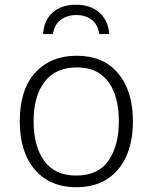

<svg xmlns="http://www.w3.org/2000/svg" viewBox="-20 -776 640 806"><path d="M301 10Q190 10 126.5 -63.5Q63 -137 63 -267Q63 -400 128 -471Q193 -542 302 -542Q414 -542 476 -468Q538 -394 538 -267Q538 -138 475 -64Q412 10 301 10ZM300 -39Q392 -39 435.5 -102Q479 -165 479 -267Q479 -333 460.5 -384Q442 -435 403 -464Q364 -493 302 -493Q214 -493 167.5 -433Q121 -373 121 -266Q121 -163 165.5 -101Q210 -39 300 -39ZM298 -756Q361 -756 397.5 -723Q434 -690 439 -633H397Q390 -675 363.5 -694Q337 -713 300 -713Q264 -713 236.5 -694Q209 -675 202 -633H161Q164 -690 200.5 -723Q237 -756 298 -756Z"/></svg>

Font: Noto Sans Mono Light
Style: Regular
Weight: 300
Designer: Monotype Design Team
Foundry: Monotype Imaging Inc.
Version: Version 2.014; ttfautohint (v1.8.4.7-5d5b)